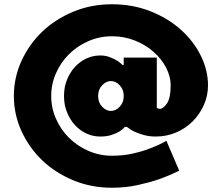

<svg xmlns="http://www.w3.org/2000/svg" viewBox="-20 -760 1040 900"><path d="M820 40Q776 62 726 80Q682 95 625.5 107.5Q569 120 505 120Q407 120 323 85Q239 50 177.5 -9Q116 -68 80.5 -146Q45 -224 45 -310Q45 -396 80.5 -474Q116 -552 177.5 -611Q239 -670 323 -705Q407 -740 505 -740Q602 -740 684.5 -707.5Q767 -675 827 -621.5Q887 -568 921 -499.5Q955 -431 955 -360Q955 -311 935.5 -267.5Q916 -224 883 -191Q850 -158 805.5 -139Q761 -120 710 -120Q680 -120 655 -127Q630 -134 612 -142Q591 -152 575 -165H565Q554 -152 537 -142Q523 -134 501.5 -127Q480 -120 450 -120Q416 -120 385.5 -134Q355 -148 331.5 -173.5Q308 -199 294 -234Q280 -269 280 -310Q280 -351 294 -386Q308 -421 331.5 -446.5Q355 -472 385.5 -486Q416 -500 450 -500Q474 -500 493.5 -492.5Q513 -485 527 -477Q543 -467 555 -455H560V-490H715V-255Q716 -253 719 -252Q725 -250 730 -250Q745 -250 762.5 -275Q780 -300 780 -360Q780 -401 759 -442Q738 -483 701 -516Q664 -549 613.5 -569.5Q563 -590 505 -590Q447 -590 395 -567.5Q343 -545 304 -506.5Q265 -468 242.5 -417Q220 -366 220 -310Q220 -254 242.5 -203Q265 -152 304 -113.5Q343 -75 395 -52.5Q447 -30 505 -30Q558 -30 604 -40.5Q650 -51 685 -65Q725 -80 760 -100ZM560 -310Q560 -340 541.5 -360Q523 -380 500 -380Q477 -380 458.5 -360Q440 -340 440 -310Q440 -280 458.5 -260Q477 -240 500 -240Q523 -240 541.5 -260Q560 -280 560 -310Z"/></svg>

Font: Imperial One
Style: Regular
Weight: 400
Designer: Jovanny Lemonad
Foundry: Jovanny Lemonad
Version: Version 1.000